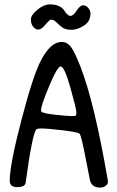

<svg xmlns="http://www.w3.org/2000/svg" viewBox="-20 -849 528 870"><path d="M270 -803Q286 -777 299 -777Q312 -777 327.5 -801Q343 -825 356.5 -825Q370 -825 380 -813Q390 -801 390 -788Q390 -752 360.5 -733Q331 -714 303.5 -714Q276 -714 261 -725.5Q246 -737 235 -748.5Q224 -760 211 -760Q205 -760 186 -737.5Q167 -715 154 -715Q141 -715 130.5 -727.5Q120 -740 120 -760.5Q120 -781 149.5 -805Q179 -829 205.5 -829Q232 -829 248 -821Q264 -813 270 -803ZM259 -659Q284 -659 301 -637Q318 -615 345 -546Q408 -383 468 -35Q469 -31 469 -23.5Q469 -16 459.5 -7.5Q450 1 432.5 1Q415 1 403 -7.5Q391 -16 387 -35.5Q383 -55 372 -112Q348 -239 340 -244Q328 -251 260.5 -259Q193 -267 171 -267Q149 -267 145 -263Q127 -247 96 -20Q92 -1 58 -1Q24 -1 24 -30Q24 -102 77 -305Q130 -508 165 -574Q209 -659 259 -659ZM255 -548Q240 -548 203 -459.5Q166 -371 166 -350Q166 -345 168 -343Q176 -335 231 -329Q286 -323 304 -323Q322 -323 324 -325.5Q326 -328 326 -341.5Q326 -355 299 -451.5Q272 -548 255 -548Z"/></svg>

Font: Patrick Hand SC
Style: Regular
Weight: 400
Designer: Patrick Wagesreiter
Foundry: Patrick Wagesreiter
Version: Version 1.003;PS 001.003;hotconv 1.0.70;makeotf.lib2.5.58329